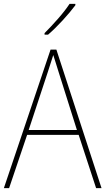

<svg xmlns="http://www.w3.org/2000/svg" viewBox="-20 -971 544 991"><path d="M476 0 386 -275H120L27 0H0L241 -715H271L504 0ZM282 -601Q276 -621 269.5 -641Q263 -661 255 -687Q248 -665 241 -643.5Q234 -622 227 -600L128 -300H377ZM369 -944Q343 -909 303.5 -866Q264 -823 228 -792H210V-800Q244 -834 280 -875Q316 -916 339 -951H369Z"/></svg>

Font: Noto Sans Lao UI SemCond Thin
Style: Regular
Weight: 100
Width: 4
Designer: Monotype Design Team
Foundry: Monotype Imaging Inc.
Version: Version 2.000; ttfautohint (v1.8.4.7-5d5b)